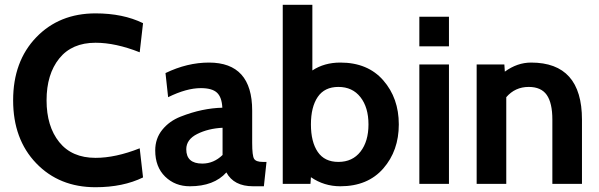

<svg xmlns="http://www.w3.org/2000/svg" viewBox="-20 -770 2510 804"><path d="M380 14Q228 14 131.5 -86.5Q35 -187 35 -350Q35 -513 131.5 -613.5Q228 -714 380 -714Q495 -714 579 -673L565 -551Q464 -591 380 -591Q281 -591 228 -525Q175 -459 175 -350Q175 -241 228 -175Q281 -109 380 -109Q464 -109 565 -149L579 -27Q495 14 380 14Z M1096 -92 1085 10H1040Q959 10 928 -48Q876 10 775 10Q713 10 671.5 -30.5Q630 -71 630 -140Q630 -190 659.5 -226.5Q689 -263 736 -281.5Q783 -300 826.5 -309Q870 -318 911 -319Q909 -363 888.5 -382Q868 -401 821 -401Q761 -401 684 -363L673 -464Q764 -508 855 -508Q1036 -508 1036 -307V-172Q1036 -118 1044 -105Q1052 -92 1080 -92ZM912 -121V-235Q852 -232 806 -209Q760 -186 760 -145Q760 -85 827 -85Q875 -85 912 -121Z M1405 10Q1337 10 1282 -28L1280 0H1164V-750H1288V-475Q1338 -508 1405 -508Q1520 -508 1585 -433.5Q1650 -359 1650 -249Q1650 -139 1585 -64.5Q1520 10 1405 10ZM1397 -406Q1339 -406 1310.5 -364Q1282 -322 1282 -249Q1282 -176 1310.5 -134Q1339 -92 1397 -92Q1456 -92 1489.5 -135Q1523 -178 1523 -249Q1523 -320 1489.5 -363Q1456 -406 1397 -406Z M1860 -576H1736V-700H1860ZM1860 0H1736V-500H1860Z M2417 0H2293V-269Q2293 -339 2269.5 -372.5Q2246 -406 2194 -406Q2137 -406 2100 -363V0H1976V-500H2092L2094 -470Q2146 -508 2204 -508Q2417 -508 2417 -269Z"/></svg>

Font: Cabin
Style: Bold
Weight: 700
Designer: Pablo Impallari
Foundry: Pablo Impallari. www.impallari.com Igino Marini. www.ikern.com
Version: Version 1.005